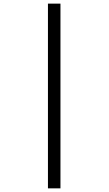

<svg xmlns="http://www.w3.org/2000/svg" viewBox="-20 -780 589 1042"><path d="M240.2 -760.3H308.1V242.2H240.2Z"/></svg>

Font: Open Sans
Style: Regular
Weight: 400
Designer: Monotype Design Team
Foundry: Monotype Imaging Inc.
Version: Version 3.000; ttfautohint (v1.8.4)